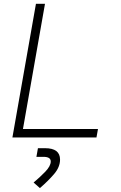

<svg xmlns="http://www.w3.org/2000/svg" viewBox="-20 -713 626 996"><path d="M44.4 0 166.5 -693.4H213.4L99.1 -43.9H488.3L480.5 0ZM187 262.7 154.3 233.9Q186 207.5 214.6 178Q243.2 148.4 243.2 124.5Q243.2 100.6 205.6 100.6H168.9L176.8 55.7H213.4Q291.5 55.7 291.5 114.7Q291.5 153.8 260.5 189.9Q229.5 226.1 187 262.7Z"/></svg>

Font: Cascadia Mono ExtraLight
Style: Italic
Weight: 200
Italic angle: -10°
Monospace: yes
Designer: Aaron Bell
Foundry: Saja Typeworks
Version: Version 2404.023; ttfautohint (v1.8.4)